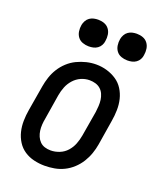

<svg xmlns="http://www.w3.org/2000/svg" viewBox="-140 -837 780 934"><g transform="rotate(20 250.0 -370.5)"><path d="M203 8Q175 8 147.5 1.5Q120 -5 97.5 -20Q75 -35 60.5 -58Q46 -81 39.5 -107.5Q33 -134 33.5 -163Q34 -192 39 -221L61 -351Q65 -375 73 -399.5Q81 -424 95 -446.5Q109 -469 129 -487.5Q149 -506 173 -517.5Q197 -529 222 -535Q247 -541 272 -541Q301 -541 328 -533Q355 -525 377.5 -510Q400 -495 414.5 -472Q429 -449 435.5 -422.5Q442 -396 441.5 -367Q441 -338 436 -309L415 -179Q411 -155 402.5 -130.5Q394 -106 380 -83.5Q366 -61 346 -42.5Q326 -24 302.5 -12.5Q279 -1 253.5 3.5Q228 8 203 8ZM205 -72Q228 -72 250.5 -81Q273 -90 289 -108Q305 -126 313.5 -148Q322 -170 326 -193L348 -323Q350 -338 351 -354.5Q352 -371 350 -386Q348 -401 342 -415Q336 -429 325 -439Q314 -449 299 -453.5Q284 -458 268 -458Q245 -458 223.5 -448.5Q202 -439 186 -421Q170 -403 161.5 -381.5Q153 -360 149 -337L128 -207Q125 -192 124 -176Q123 -160 125 -145Q127 -130 133 -116Q139 -102 149.5 -91.5Q160 -81 174.5 -76.5Q189 -72 205 -72ZM406 -611Q390 -611 374.5 -616.5Q359 -622 349.5 -634.5Q340 -647 337.5 -663.5Q335 -680 338 -697Q340 -708 346 -719Q352 -730 362 -737Q372 -744 383.5 -746.5Q395 -749 406 -749Q423 -749 438 -743.5Q453 -738 462.5 -725.5Q472 -713 474.5 -696.5Q477 -680 474 -663Q473 -652 467 -641Q461 -630 451 -623Q441 -616 429.5 -613.5Q418 -611 406 -611ZM206 -611Q190 -611 174.5 -616.5Q159 -622 149.5 -634.5Q140 -647 137.5 -663.5Q135 -680 138 -697Q140 -708 146 -719Q152 -730 162 -737Q172 -744 183.5 -746.5Q195 -749 206 -749Q223 -749 238 -743.5Q253 -738 262.5 -725.5Q272 -713 274.5 -696.5Q277 -680 274 -663Q273 -652 267 -641Q261 -630 251 -623Q241 -616 229.5 -613.5Q218 -611 206 -611Z"/></g></svg>

Font: Iosevka Curly Slab MdObl
Style: Regular
Weight: 500
Italic angle: -9°
Monospace: yes
Designer: Belleve Invis
Foundry: Belleve Invis
Version: Version 11.0.0; ttfautohint (v1.8.3)